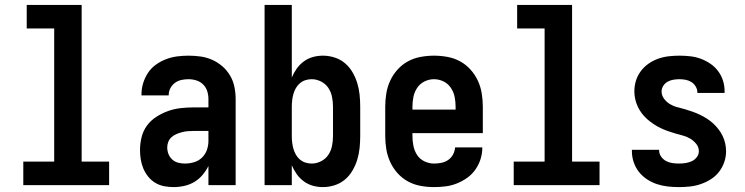

<svg xmlns="http://www.w3.org/2000/svg" viewBox="-20 -755 3040 783"><path d="M75 0V-96H201V-639H89V-735H313V-96H425V0Z M688 8Q669 8 650 4.5Q631 1 614 -9Q597 -19 584.5 -34.5Q572 -50 564.5 -68Q557 -86 554 -105Q551 -124 551 -143Q551 -170 557.5 -196Q564 -222 579.5 -243Q595 -264 617.5 -278.5Q640 -293 665 -302Q690 -311 716.5 -314Q743 -317 769 -317H830V-351Q830 -368 825 -383.5Q820 -399 808.5 -410.5Q797 -422 781 -427Q765 -432 749 -432Q734 -432 720 -429Q706 -426 694 -417.5Q682 -409 675 -395.5Q668 -382 668 -368V-366H557V-371Q557 -394 564 -416.5Q571 -439 584 -458.5Q597 -478 616 -491.5Q635 -505 657 -513.5Q679 -522 702.5 -525Q726 -528 749 -528Q774 -528 798.5 -524.5Q823 -521 845.5 -511Q868 -501 887 -484.5Q906 -468 918.5 -446.5Q931 -425 936 -400.5Q941 -376 941 -351V0H830V-78Q820 -58 805.5 -41Q791 -24 772.5 -13Q754 -2 732 3Q710 8 688 8ZM734 -88Q753 -88 771.5 -93.5Q790 -99 803.5 -112Q817 -125 823.5 -143Q830 -161 830 -180V-221H769Q757 -221 745.5 -220Q734 -219 722.5 -216Q711 -213 700 -208.5Q689 -204 680 -196Q671 -188 666.5 -177Q662 -166 662 -154Q662 -140 667 -127Q672 -114 682.5 -104.5Q693 -95 706.5 -91.5Q720 -88 734 -88Z M1297 8Q1276 8 1256 2.5Q1236 -3 1219 -15.5Q1202 -28 1190 -45Q1178 -62 1170 -81V0H1059V-735H1170V-439Q1178 -458 1190 -475Q1202 -492 1219 -504.5Q1236 -517 1256 -522.5Q1276 -528 1297 -528Q1321 -528 1344.5 -520.5Q1368 -513 1386.5 -497.5Q1405 -482 1417.5 -460.5Q1430 -439 1437 -416Q1444 -393 1446.5 -368.5Q1449 -344 1449 -320V-200Q1449 -176 1446.5 -151.5Q1444 -127 1437 -104Q1430 -81 1417.5 -59.5Q1405 -38 1386.5 -22.5Q1368 -7 1344.5 0.5Q1321 8 1297 8ZM1251 -88Q1271 -88 1289.5 -97.5Q1308 -107 1319 -123.5Q1330 -140 1334 -160Q1338 -180 1338 -200V-320Q1338 -340 1334 -360Q1330 -380 1319 -396.5Q1308 -413 1289.5 -422.5Q1271 -432 1251 -432Q1238 -432 1225.5 -428Q1213 -424 1203 -415.5Q1193 -407 1186.5 -395.5Q1180 -384 1176.5 -371.5Q1173 -359 1171.5 -346Q1170 -333 1170 -320V-200Q1170 -187 1171.5 -174Q1173 -161 1176.5 -148.5Q1180 -136 1186.5 -124.5Q1193 -113 1203 -104.5Q1213 -96 1225.5 -92Q1238 -88 1251 -88Z M1750 8Q1722 8 1695 3Q1668 -2 1644 -15Q1620 -28 1601.5 -48.5Q1583 -69 1571.5 -94Q1560 -119 1555.5 -146Q1551 -173 1551 -200V-320Q1551 -347 1555.5 -374.5Q1560 -402 1571.5 -426.5Q1583 -451 1601.5 -471.5Q1620 -492 1644 -505Q1668 -518 1695.5 -523Q1723 -528 1750 -528Q1777 -528 1804.5 -523Q1832 -518 1856 -505Q1880 -492 1898.5 -471.5Q1917 -451 1928.5 -426.5Q1940 -402 1944.5 -374.5Q1949 -347 1949 -320V-212H1662V-200Q1662 -180 1666 -160Q1670 -140 1681 -123Q1692 -106 1711 -97Q1730 -88 1750 -88Q1765 -88 1780 -91Q1795 -94 1807.5 -102.5Q1820 -111 1827.5 -125Q1835 -139 1836 -154H1947Q1947 -130 1940 -107Q1933 -84 1919 -64Q1905 -44 1885.5 -30Q1866 -16 1843.5 -7Q1821 2 1797.5 5Q1774 8 1750 8ZM1662 -308H1838V-320Q1838 -340 1834 -360Q1830 -380 1818.5 -397Q1807 -414 1788.5 -423Q1770 -432 1750 -432Q1730 -432 1711.5 -423Q1693 -414 1681.5 -397Q1670 -380 1666 -360Q1662 -340 1662 -320Z M2075 0V-96H2201V-639H2089V-735H2313V-96H2425V0Z M2749 8Q2726 8 2703.5 5.5Q2681 3 2659.5 -4Q2638 -11 2619 -23.5Q2600 -36 2586 -53.5Q2572 -71 2564.5 -93Q2557 -115 2557 -137V-144H2668V-142Q2668 -128 2676 -116.5Q2684 -105 2696 -98.5Q2708 -92 2721.5 -90Q2735 -88 2749 -88Q2762 -88 2775.5 -90Q2789 -92 2801 -97.5Q2813 -103 2821.5 -114Q2830 -125 2830 -138Q2830 -155 2819.5 -168Q2809 -181 2795 -189.5Q2781 -198 2765.5 -202Q2750 -206 2734.5 -210.5Q2719 -215 2703.5 -220.5Q2688 -226 2673.5 -233Q2659 -240 2645.5 -249Q2632 -258 2620 -268.5Q2608 -279 2598 -292Q2588 -305 2581 -320Q2574 -335 2570.5 -350.5Q2567 -366 2567 -382Q2567 -405 2573.5 -426Q2580 -447 2593.5 -465Q2607 -483 2625 -495.5Q2643 -508 2664 -515.5Q2685 -523 2707 -525.5Q2729 -528 2751 -528Q2773 -528 2795 -525.5Q2817 -523 2837.5 -515.5Q2858 -508 2876.5 -495.5Q2895 -483 2908.5 -465Q2922 -447 2928.5 -426Q2935 -405 2935 -383V-376H2824V-378Q2824 -391 2817 -402.5Q2810 -414 2799.5 -420.5Q2789 -427 2776.5 -429.5Q2764 -432 2751 -432Q2739 -432 2726.5 -430Q2714 -428 2703 -422Q2692 -416 2685 -405Q2678 -394 2678 -382Q2678 -366 2688 -352.5Q2698 -339 2712 -330.5Q2726 -322 2742 -318Q2758 -314 2773.5 -309.5Q2789 -305 2804.5 -299.5Q2820 -294 2834.5 -287Q2849 -280 2862.5 -271.5Q2876 -263 2888 -252Q2900 -241 2910 -228Q2920 -215 2927 -200.5Q2934 -186 2937.5 -170Q2941 -154 2941 -138Q2941 -115 2933.5 -93.5Q2926 -72 2912 -54Q2898 -36 2879 -24Q2860 -12 2838.5 -4.5Q2817 3 2794.5 5.5Q2772 8 2749 8Z"/></svg>

Font: Iosevka Term
Style: Bold
Weight: 700
Monospace: yes
Designer: Belleve Invis
Foundry: Belleve Invis
Version: Version 30.0.1